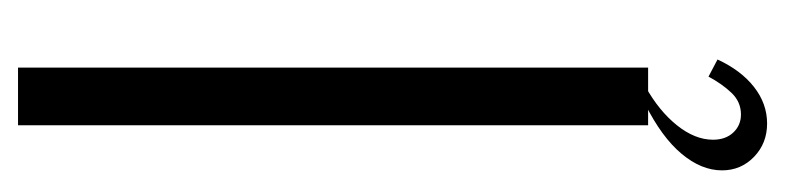

<svg xmlns="http://www.w3.org/2000/svg" viewBox="-349 -390 871 213"><g transform="rotate(-90 86.5 -283.5)"><path d="M118 -699V0H54V-699ZM127 77Q115 103 96.5 117.5Q78 132 56 132Q34 132 19 117.5Q4 103 4 82Q4 59 22.5 37Q41 15 77 -3H97Q70 12 54 32Q38 52 38 72Q38 86 46 94.5Q54 103 66 103Q80 103 90 92.5Q100 82 108 67Z"/></g></svg>

Font: Moniqa Paragraph
Style: Regular
Weight: 400
Designer: Rajesh Rajput
Foundry: Rajesh Rajput
Version: Version 1.000